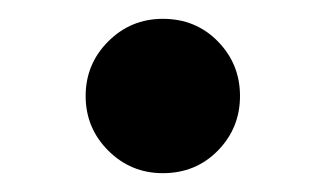

<svg xmlns="http://www.w3.org/2000/svg" viewBox="-20 -439 347 204"><path d="M153 -255Q119 -255 95 -279Q71 -303 71 -337Q71 -371 95 -395Q119 -419 153 -419Q188 -419 211.5 -395Q235 -371 235 -337Q235 -303 211.5 -279Q188 -255 153 -255Z"/></svg>

Font: Source Serif 4 SemiBold
Style: Regular
Weight: 600
Designer: Frank Grießhammer
Foundry: Adobe Systems Incorporated
Version: Version 4.004;hotconv 1.0.116;makeotfexe 2.5.65601